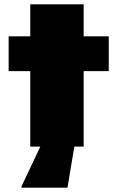

<svg xmlns="http://www.w3.org/2000/svg" viewBox="-20 -678 544 888"><path d="M120 0V-349H20V-510H120V-658H367V-510H483V-349H367V0ZM79 190V185L175 -18H326V-13L292 190Z"/></svg>

Font: Saira Expanded Black
Style: Regular
Weight: 900
Width: 7
Designer: Hector Gatti with collaboration of the Omnibus-Type team
Foundry: Omnibus-Type
Version: Version 1.101